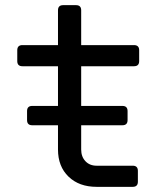

<svg xmlns="http://www.w3.org/2000/svg" viewBox="-20 -725 640 745"><path d="M105 -239Q85 -239 85 -259V-294Q85 -314 105 -314H455Q475 -314 475 -294V-259Q475 -239 455 -239ZM355 0Q287 0 246 -39.5Q205 -79 205 -145V-468H67Q47 -468 47 -488V-530Q47 -550 67 -550H205V-685Q205 -705 225 -705H275Q295 -705 295 -685V-550H500Q520 -550 520 -530V-488Q520 -468 500 -468H295V-145Q295 -117 311.5 -99.5Q328 -82 355 -82H495Q515 -82 515 -62V-20Q515 0 495 0Z"/></svg>

Font: Pitagon Sans Mono
Style: Regular
Weight: 400
Monospace: yes
Designer: Travis Tran
Foundry: Pitagon
Version: Version 1.001;gftools[0.9.26]